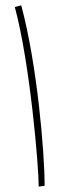

<svg xmlns="http://www.w3.org/2000/svg" viewBox="-20 -694 251 714"><path d="M146 -3C146 -127 118 -456 59 -674L35 -668C92 -458 124 -73 124 0Z"/></svg>

Font: Noto Sans Arabic UI XCn Th
Style: Regular
Weight: 100
Width: 2
Designer: Monotype Design Team, Nadine Chahine and Nizar Qandah
Foundry: Monotype Imaging Inc.
Version: Version 2.010